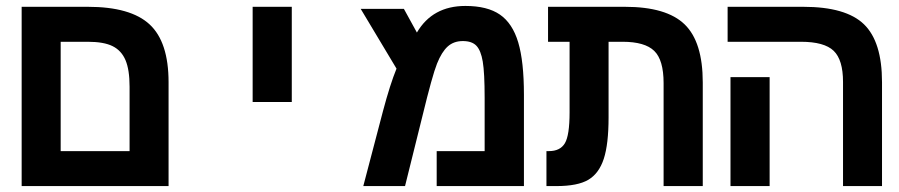

<svg xmlns="http://www.w3.org/2000/svg" viewBox="-20 -629 3040 649"><path d="M549.8 0H53.2V-606H276.9Q421.4 -606 485.6 -546.6Q549.8 -487.3 549.8 -351.1ZM185.1 -487.8V-118.2H418V-335.9Q418 -393.1 404.3 -425.5Q390.6 -458 360.8 -472.9Q331.1 -487.8 276.9 -487.8Z M834 -606H966.3V-284.2H834Z M1553.2 -608.9Q1627.4 -608.9 1669.9 -579.6Q1712.4 -550.3 1731.7 -485.8Q1751 -421.4 1751 -308.1V0H1456.1V-118.2H1618.2V-297.9Q1618.2 -383.3 1611.8 -420.9Q1605.5 -458.5 1590.3 -474.4Q1575.2 -490.2 1544.4 -490.2Q1513.7 -490.2 1493.4 -471.9Q1473.1 -453.6 1457.3 -414.1Q1441.4 -374.5 1408.2 -237.8L1349.1 0H1208L1274.4 -252.9Q1298.8 -344.7 1320.3 -397L1199.2 -599.1H1345.2L1389.2 -519Q1441.9 -608.9 1553.2 -608.9Z M1905.3 -487.8H1832.5V-606H2092.3Q2232.9 -606 2294.2 -546.6Q2355.5 -487.3 2355.5 -350.1V0H2223.1V-348.1Q2223.1 -426.3 2191.4 -457Q2159.7 -487.8 2084.5 -487.8H2037.1V-231.9Q2037.1 -142.1 2021 -92.5Q2004.9 -43 1969 -21.5Q1933.1 0 1860.4 0H1827.1V-118.2H1835.4Q1873.5 -118.2 1889.4 -144.8Q1905.3 -171.4 1905.3 -249Z M2581.5 0H2449.2V-368.2H2581.5ZM2961.4 0H2829.6V-352.1Q2829.6 -426.8 2797.9 -457.3Q2766.1 -487.8 2687.5 -487.8H2439.5V-606H2695.3Q2839.4 -606 2900.4 -546.9Q2961.4 -487.8 2961.4 -351.1Z"/></svg>

Font: Cousine
Style: Bold
Weight: 700
Monospace: yes
Designer: Steve Matteson
Foundry: Ascender Corporation
Version: Version 1.20